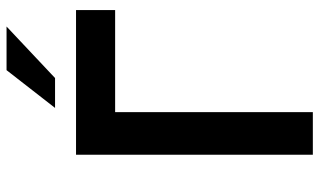

<svg xmlns="http://www.w3.org/2000/svg" viewBox="-210 -742 952 572"><g transform="rotate(-90 266.0 -456.0)"><path d="M319.5 -768H230.5L343 -912.5H473ZM218 0H91V-705.5H522V-589H218Z"/></g></svg>

Font: Acari Sans
Style: Bold
Weight: 700
Designer: Alfredo Marco Pradil and Stefan Peev (font) & Cristiano Sobral (main changes)
Foundry: Alfredo Marco Pradil and Stefan Peev (font) & Cristiano Sobral (main changes)
Version: Version 1.063; ttfautohint (v1.8.3)